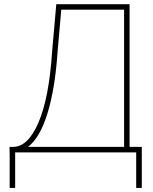

<svg xmlns="http://www.w3.org/2000/svg" viewBox="-20 -731 736 921"><path d="M575.2 -26.4V-684.6H273.9L256.3 -483.9Q244.6 -309.1 208.7 -190.4Q172.9 -71.8 114.7 -26.4ZM601.6 -26.4H660.2V170.4H633.3V0H52.7V170.4H26.4V0H25.9V-26.4H43Q114.3 -26.4 164.8 -143.8Q215.3 -261.2 230 -483.9L250 -710.9H601.6Z"/></svg>

Font: Roboto-Thin
Style: Regular
Weight: 250
Designer: Google
Version: Version 1.100141; 2013; ttfautohint (v0.94.14-c901) -l 8 -r 